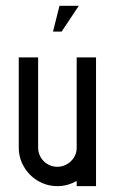

<svg xmlns="http://www.w3.org/2000/svg" viewBox="-20 -634 406 654"><path d="M109.9 -438.5V-131.3Q109.9 -117.7 115 -105.7Q120.1 -93.8 128.9 -85Q137.7 -76.2 149.7 -71Q161.6 -65.9 175.3 -65.9Q188.5 -65.9 200.2 -70.8Q211.9 -75.7 220.9 -84.2Q230 -92.8 235.4 -104Q240.7 -115.2 241.2 -128.4V-438.5H307.1V0H241.2V-17.6Q226.6 -9.3 210.2 -4.6Q193.8 0 175.3 0Q147.9 0 124.3 -10.3Q100.6 -20.5 82.5 -38.6Q64.5 -56.6 54.2 -80.3Q43.9 -104 43.9 -131.3V-438.5ZM189.9 -526.4H160.6L182.6 -614.3H248.5Z"/></svg>

Font: Aeronef
Style: Regular
Weight: 400
Designer: Peter Wiegel - CAT-Fonts Germany
Foundry: CAT-Fonts, Peter Wiegel
Version: Version 0.002